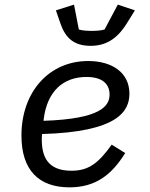

<svg xmlns="http://www.w3.org/2000/svg" viewBox="-20 -789 640 821"><path d="M277.3 12.1C388.1 12.1 457.7 -41.2 515.3 -134.6L457.7 -170.5C399.9 -89.8 358 -58.9 285.5 -58.9C180.8 -58.9 158.7 -122.9 158.7 -193.2C158.7 -195.7 158.7 -206 159.8 -215.9C486.2 -224.8 533.4 -315 533.4 -388.5C533.4 -479 458.5 -528.1 357.2 -528.1C190 -528.1 71.7 -396.3 71.7 -209.2C71.7 -61.8 145.6 12.1 277.3 12.1ZM166.2 -272.4 167.3 -282.7C182.5 -397.4 248.9 -459.9 349.8 -459.9C422.2 -459.9 448.5 -426.1 448.5 -384.9C448.5 -336.3 412.6 -280.5 166.2 -272.4ZM219.1 -744.7 238.6 -687.9C260.3 -626.1 296.5 -593 367.9 -593C430.4 -593 479.4 -620.7 521.3 -687.5L556.8 -744.7L483.7 -769.2L427.2 -663C412.6 -658 389.2 -657 370.7 -657C357.2 -657 330.3 -658 317.1 -663L296.5 -769.2Z"/></svg>

Font: Margiela Mono Italic Text It
Style: Regular
Weight: 400
Designer: Mike Abbink, Paul van der Laan, Pieter van Rosmalen
Foundry: Bold Monday
Version: Version 2.003 2021